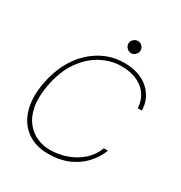

<svg xmlns="http://www.w3.org/2000/svg" viewBox="-157 -762 838 888"><g transform="rotate(30 262.0 -318.0)"><path d="M225 12Q157 12 111 -21.5Q65 -55 47 -115Q29 -175 43 -255Q55 -321 81 -371.5Q107 -422 144.5 -457Q182 -492 226.5 -510.5Q271 -529 320 -529Q404 -529 452 -486Q500 -443 501 -378H479Q476 -438 433 -473.5Q390 -509 317 -509Q264 -509 212 -482Q160 -455 120.5 -399Q81 -343 65 -255Q54 -190 63 -143.5Q72 -97 96 -67Q120 -37 153 -22.5Q186 -8 222 -8Q269 -8 312 -23.5Q355 -39 388 -68.5Q421 -98 436 -139H458Q442 -97 409.5 -62Q377 -27 330.5 -7.5Q284 12 225 12ZM325 -583Q312 -583 302 -593Q292 -603 292 -616Q292 -629 302 -638.5Q312 -648 325 -648Q338 -648 347.5 -638.5Q357 -629 357 -616Q357 -603 347.5 -593Q338 -583 325 -583Z"/></g></svg>

Font: DM Sans 11pt Thin
Style: Italic
Weight: 250
Italic angle: -10°
Version: Version 4.004;gftools[0.9.30]